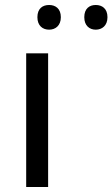

<svg xmlns="http://www.w3.org/2000/svg" viewBox="-20 -750 451 770"><path d="M177 -631C202 -631 224 -647 224 -681C224 -716 202 -730 177 -730C151 -730 130 -716 130 -681C130 -647 151 -631 177 -631ZM364 -631C389 -631 411 -647 411 -681C411 -716 389 -730 364 -730C339 -730 318 -716 318 -681C318 -647 339 -631 364 -631ZM85 0H173V-536H85Z"/></svg>

Font: Noto Sans Math
Style: Regular
Weight: 400
Designer: Monotype Design Team, Delve Withrington, Jeff Kellem
Foundry: Monotype Imaging Inc., Delve Fonts LLC
Version: Version 3.000